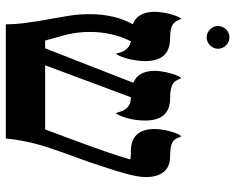

<svg xmlns="http://www.w3.org/2000/svg" viewBox="-96 -730 826 675"><g transform="rotate(90 317.5 -393.0)"><path d="M435.5 -138.2Q450.2 -177.7 463.9 -214.4Q477.5 -251 490.7 -286.9Q503.9 -322.8 516.4 -359.6Q528.8 -396.5 541 -437Q536.6 -439 530 -439.2Q523.4 -439.5 513.2 -439.5Q434.1 -439.5 434.1 -522.9Q434.1 -532.2 435.8 -545.7Q437.5 -559.1 440.9 -572.8Q444.3 -586.4 449 -598.4Q453.6 -610.4 459.5 -617.2Q463.9 -606.9 467.8 -599.4Q471.7 -591.8 478.8 -587.2Q485.8 -582.5 497.6 -580.1Q509.3 -577.6 529.3 -577.6Q566.4 -577.6 584.7 -555.4Q603 -533.2 603 -491.7Q603 -477.5 599.9 -460.2Q596.7 -442.9 590.3 -419.4Q584 -396 574 -365.2Q564 -334.5 550.3 -293.5Q543 -272.5 533.9 -248Q524.9 -223.6 515.9 -198.2Q506.8 -172.9 498.8 -148.2Q490.7 -123.5 485.4 -102.1Q479.5 -79.6 474.9 -54.2Q470.2 -28.8 467.3 0H65.9Q65.9 -17.1 64.7 -34.2Q63.5 -51.3 61 -69.8Q58.6 -88.4 55.4 -108.9Q52.2 -129.4 47.9 -152.8Q43.9 -174.3 40.8 -192.1Q37.6 -210 35.2 -226.3Q32.7 -242.7 31.5 -259.8Q30.3 -276.9 30.3 -296.9Q30.3 -338.4 39.1 -376.5Q47.9 -414.6 65.9 -446.3Q22 -462.9 22 -523.9Q22 -533.2 23.7 -546.4Q25.4 -559.6 28.6 -573Q31.7 -586.4 36.4 -598.4Q41 -610.4 46.4 -617.2Q50.8 -606.9 54.9 -599.4Q59.1 -591.8 66.2 -587.2Q73.2 -582.5 84.2 -580.1Q95.2 -577.6 112.8 -577.6Q135.7 -577.6 151.4 -571.5Q167 -565.4 176.8 -554Q186.5 -542.5 190.9 -526.1Q195.3 -509.8 195.3 -488.8Q195.3 -478 193.6 -463.6Q191.9 -449.2 188.5 -434.8Q185.1 -420.4 180.2 -407.5Q175.3 -394.5 169.4 -386.7Q167.5 -393.6 165 -401.9Q162.6 -410.2 158 -417.7Q153.3 -425.3 145.5 -431.2Q137.7 -437 125.5 -439.5Q109.4 -407.2 101.1 -370.8Q92.8 -334.5 92.8 -297.9Q92.8 -272.9 95 -254.6Q97.2 -236.3 101.1 -219.2Q105 -202.1 110.6 -183.3Q116.2 -164.6 123 -138.2H150.4L271.5 -448.2Q229.5 -465.8 229.5 -523.9Q229.5 -533.2 231.4 -546.4Q233.4 -559.6 236.8 -573.2Q240.2 -586.9 244.9 -598.9Q249.5 -610.8 254.9 -617.2Q259.3 -606.9 263.7 -599.4Q268.1 -591.8 275.6 -587.2Q283.2 -582.5 294.9 -580.1Q306.6 -577.6 325.7 -577.6Q404.3 -577.6 404.3 -489.7Q404.3 -478 402.8 -463.6Q401.4 -449.2 397.9 -434.8Q394.5 -420.4 389.6 -407.5Q384.8 -394.5 377.9 -386.7Q375 -397 371.6 -406.5Q368.2 -416 362.3 -423.3Q356.4 -430.7 346.9 -435.1Q337.4 -439.5 322.3 -439.5L210 -138.2H435.5ZM151.9 -746.1Q151.9 -737.8 148.7 -730.7Q145.5 -723.6 139.9 -718Q134.3 -712.4 127 -709.2Q119.6 -706.1 111.8 -706.1Q103.5 -706.1 96.4 -709.2Q89.4 -712.4 83.7 -718Q78.1 -723.6 75 -730.7Q71.8 -737.8 71.8 -746.1Q71.8 -753.9 75 -761.2Q78.1 -768.6 83.7 -774.2Q89.4 -779.8 96.4 -783Q103.5 -786.1 111.8 -786.1Q119.6 -786.1 127 -783Q134.3 -779.8 139.9 -774.2Q145.5 -768.6 148.7 -761.2Q151.9 -753.9 151.9 -746.1Z"/></g></svg>

Font: Cardo
Style: Bold
Weight: 700
Designer: David J. Perry
Foundry: David J. Perry
Version: Version 1.0011